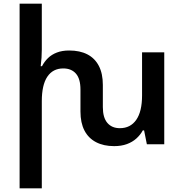

<svg xmlns="http://www.w3.org/2000/svg" viewBox="-20 -780 995 1038"><path d="M748 -497H868V0H774L759 -75H752Q739 -51 717.5 -31.5Q696 -12 666 -1Q636 10 597 10Q540 10 499 -11.5Q458 -33 436.5 -74.5Q415 -116 415 -177V-296Q415 -354 390.5 -382Q366 -410 322 -410Q266 -410 236 -365.5Q206 -321 206 -233V238H86V-760H206V-513Q206 -491 204.5 -468Q203 -445 200 -422H207Q220 -447 239.5 -466Q259 -485 287.5 -496Q316 -507 354 -507Q412 -507 452.5 -486Q493 -465 514.5 -423.5Q536 -382 536 -321V-201Q536 -144 560.5 -115.5Q585 -87 628 -87Q685 -87 716.5 -132Q748 -177 748 -264Z"/></svg>

Font: Noto Sans Armenian SemiBold
Style: Regular
Weight: 600
Designer: Monotype Design Team
Foundry: Monotype Imaging Inc.
Version: Version 2.007